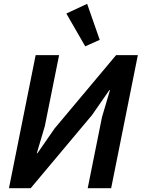

<svg xmlns="http://www.w3.org/2000/svg" viewBox="-20 -987 743 1007"><path d="M27 0 167 -698H290L215 -325L173 -183H176L267 -314L589 -698H703L563 0H440L515 -373L557 -515H554L463 -384L141 0ZM427 -744 328 -916 437 -967 503 -778Z"/></svg>

Font: IBM Plex Sans SemiBold
Style: Italic
Weight: 600
Italic angle: -11.31°
Designer: Mike Abbink, Paul van der Laan, Pieter van Rosmalen
Foundry: Bold Monday
Version: Version 3.201